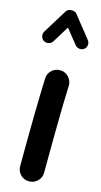

<svg xmlns="http://www.w3.org/2000/svg" viewBox="-158 -898 529 1004"><g transform="rotate(15 107.0 -396.0)"><path d="M122.6 -539.1Q149.4 -538.1 167.5 -518.1Q185.5 -498 184.6 -471.2Q183.1 -437.5 181.9 -389.4Q180.7 -341.3 179.9 -286.6Q179.2 -231.9 178.7 -177.7Q178.2 -123.5 178 -77.1Q177.7 -30.8 177.7 0Q177.7 26.9 158.4 45.7Q139.2 64.5 112.3 64.5Q85.4 64.5 66.7 45.7Q47.9 26.9 47.9 0Q47.9 -31.2 48.1 -77.6Q48.3 -124 48.8 -178.5Q49.3 -232.9 50.3 -288.1Q51.3 -343.3 52.5 -392.6Q53.7 -441.9 55.2 -477.1Q56.2 -503.9 75.9 -522Q95.7 -540 122.6 -539.1ZM-1.5 -664.6Q-13.2 -671.9 -16.6 -686Q-20 -700.2 -12.7 -712.4L68.4 -843.8Q76.7 -856.9 96.7 -857.4Q116.7 -857.9 125 -846.7L218.8 -729Q227.5 -718.3 226.1 -703.6Q224.6 -689 213.4 -680.2Q202.6 -671.9 188 -673.6Q173.3 -675.3 165 -686L101.6 -765.1L46.9 -675.8Q39.6 -664.1 25.1 -660.6Q10.7 -657.2 -1.5 -664.6Z"/></g></svg>

Font: Mikhak-DS2-FD Bold
Style: Regular
Weight: 700
Designer: Amin Abedi
Version: Version 3.4